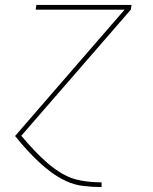

<svg xmlns="http://www.w3.org/2000/svg" viewBox="-20 -550 616 775"><path d="M389 205H390V186H389Q348 186 308 179Q268 172 234 152.5Q200 133 171.5 108Q143 83 117 55.5Q91 28 66 -2L508 -511L511 -530H127L124 -511H483L293 -292L40 0H42Q63 27 86 52Q109 77 134 101Q159 125 187 145.5Q215 166 247 181Q279 196 315.5 200.5Q352 205 389 205Z"/></svg>

Font: Iosevka Sparkle Thin
Style: Italic
Weight: 100
Italic angle: -9°
Designer: Belleve Invis
Foundry: Belleve Invis
Version: Version 4.5.0; ttfautohint (v1.8.3)